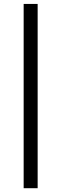

<svg xmlns="http://www.w3.org/2000/svg" viewBox="-20 -885 316 991"><path d="M102.1 86.4V-864.7H174.3V86.4Z"/></svg>

Font: Voltaire
Style: Regular
Weight: 400
Designer: Yvonne Schttler
Foundry: Yvonne Schttler
Version: Version 1.003